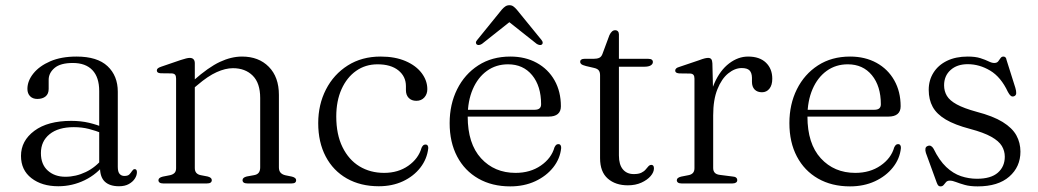

<svg xmlns="http://www.w3.org/2000/svg" viewBox="-20 -686 3880 718"><path d="M354 -59.5V-68.5L351 -72.5V-345.5Q351 -397 325.5 -423.8Q300 -450.5 252.5 -450.5Q206 -450.5 184 -431.8Q162 -413 162 -387.5V-353.5Q162 -335 150.5 -325.5Q139 -316 119.5 -316Q102.5 -316 92.5 -326.2Q82.5 -336.5 82.5 -353.5Q82.5 -383.5 104.8 -411.2Q127 -439 168 -456.8Q209 -474.5 266 -474.5Q344 -474.5 382.2 -438.5Q420.5 -402.5 420.5 -343V-62Q420.5 -43.5 427.2 -35.8Q434 -28 445 -28Q458.5 -28 464 -34Q469.5 -40 473.5 -46Q475.5 -49 477.8 -51.2Q480 -53.5 484 -53.5Q488 -53.5 490 -50.5Q492 -47.5 492 -42Q492 -30 484.2 -18Q476.5 -6 461.8 2.2Q447 10.5 425 10.5Q390.5 10.5 372.2 -6.5Q354 -23.5 354 -59.5ZM58.5 -103Q58.5 -159.5 108.5 -196.8Q158.5 -234 246.5 -234Q282.5 -234 313 -226.8Q343.5 -219.5 367.5 -209L362.5 -187.5Q338.5 -197 312.5 -203.8Q286.5 -210.5 256 -210.5Q198 -210.5 165.5 -184.2Q133 -158 133 -113.5Q133 -71 158.8 -48Q184.5 -25 224.5 -25Q264 -25 301 -42.8Q338 -60.5 365.5 -95L375 -77Q343.5 -35 296.8 -12.2Q250 10.5 198 10.5Q136.5 10.5 97.5 -19.8Q58.5 -50 58.5 -103Z M708.5 -449.5V-57.5Q708.5 -46 714.2 -39.5Q720 -33 730.5 -31L756.5 -26Q772 -22 772 -12.5Q772 0 754 0H590Q581.5 0 577 -3.2Q572.5 -6.5 572.5 -12Q572.5 -17 576.5 -20.2Q580.5 -23.5 588.5 -25.5L616.5 -31Q627 -33.5 632.8 -39.5Q638.5 -45.5 638.5 -57V-392Q638.5 -402 634.8 -406.5Q631 -411 622.5 -411.5L581 -412Q573 -412.5 569.8 -415.2Q566.5 -418 566.5 -422.5Q566.5 -427 570 -430.2Q573.5 -433.5 582.5 -436.5L655.5 -461.5Q668 -465.5 676 -467.5Q684 -469.5 689.5 -469.5Q699 -469.5 703.8 -464.2Q708.5 -459 708.5 -449.5ZM695.5 -349 679.5 -364.5 703.5 -385Q759.5 -434.5 802.2 -454.5Q845 -474.5 885 -474.5Q947.5 -474.5 985.2 -436.2Q1023 -398 1023 -331V-60Q1023 -47 1029.5 -40Q1036 -33 1047.5 -30.5L1072 -25.5Q1079.5 -23.5 1083.5 -20.2Q1087.5 -17 1087.5 -12Q1087.5 -6.5 1083.5 -3.2Q1079.5 0 1070.5 0H905.5Q887 0 887 -12.5Q887 -22 902.5 -26L930 -31Q942 -33 947.5 -40.2Q953 -47.5 953 -60V-319.5Q953 -375.5 925 -403.2Q897 -431 851 -431Q823 -431 790.2 -416.2Q757.5 -401.5 718.5 -368Z M1578 -352.5Q1578 -334 1566.8 -321.5Q1555.5 -309 1537 -309Q1519 -309 1508.5 -319.8Q1498 -330.5 1498 -349V-364Q1498 -400 1469.8 -422.8Q1441.5 -445.5 1392 -445.5Q1346.5 -445.5 1311.8 -421Q1277 -396.5 1257.2 -352.5Q1237.5 -308.5 1237.5 -250.5Q1237.5 -183 1260.8 -135.8Q1284 -88.5 1324.2 -64Q1364.5 -39.5 1416.5 -39.5Q1469 -39.5 1507 -66.2Q1545 -93 1556.5 -133.5Q1560 -140.5 1563.2 -143Q1566.5 -145.5 1571.5 -145.5Q1577 -145.5 1579.5 -141.2Q1582 -137 1581.5 -131.5Q1577 -91.5 1552 -59.2Q1527 -27 1487 -8.2Q1447 10.5 1396.5 10.5Q1328.5 10.5 1277.2 -18.5Q1226 -47.5 1198 -100.8Q1170 -154 1170 -225.5Q1170 -295 1199 -351.5Q1228 -408 1280.5 -441.2Q1333 -474.5 1403.5 -474.5Q1457.5 -474.5 1496.8 -457.5Q1536 -440.5 1557 -412.5Q1578 -384.5 1578 -352.5Z M2077.5 -288.5Q2077.5 -269.5 2066 -259.8Q2054.5 -250 2031.5 -250H1704V-275.5H1979.5Q2003.5 -275.5 2003.5 -296Q2003.5 -364 1970 -404.8Q1936.5 -445.5 1880 -445.5Q1835 -445.5 1801 -421Q1767 -396.5 1748 -352.5Q1729 -308.5 1729 -250.5Q1729 -148.5 1779 -94Q1829 -39.5 1908 -39.5Q1963 -39.5 2002.5 -66.8Q2042 -94 2053.5 -135Q2057 -142 2060.2 -144.5Q2063.5 -147 2068 -147Q2074 -147 2076.5 -142.5Q2079 -138 2078.5 -132Q2074.5 -92.5 2048.8 -60Q2023 -27.5 1981.5 -8.2Q1940 11 1888 11Q1820 11 1768.8 -18.2Q1717.5 -47.5 1689.5 -100.8Q1661.5 -154 1661.5 -225.5Q1661.5 -296 1689.5 -352.2Q1717.5 -408.5 1768.5 -441.5Q1819.5 -474.5 1888.5 -474.5Q1944.5 -474.5 1987.2 -451Q2030 -427.5 2053.8 -385.5Q2077.5 -343.5 2077.5 -288.5ZM1895.5 -611.5H1874L1987 -522Q1992.5 -518.5 1997.8 -517.8Q2003 -517 2006.5 -519.5Q2009.5 -522 2009.5 -526.5Q2009.5 -531 2005 -536.5L1912.5 -650Q1905.5 -658 1899.5 -662.2Q1893.5 -666.5 1885 -666.5Q1876.5 -666.5 1870 -662.2Q1863.5 -658 1856.5 -650L1764.5 -536.5Q1759.5 -531 1759.8 -526.5Q1760 -522 1763 -519.5Q1767 -517 1772 -517.8Q1777 -518.5 1782.5 -522Z M2201.5 -432 2171.5 -439Q2158 -442.5 2153.8 -446.2Q2149.5 -450 2149.5 -454.5Q2149.5 -460 2153.5 -463Q2157.5 -466 2165 -466H2198.5Q2213 -466 2221 -469.8Q2229 -473.5 2233 -484.5L2259 -554.5Q2263.5 -564 2268.8 -568.5Q2274 -573 2280.5 -573Q2287 -573 2290.8 -568.8Q2294.5 -564.5 2294.5 -557.5V-104.5Q2294.5 -70.5 2309.2 -52.8Q2324 -35 2350 -35Q2368 -35 2378.2 -40Q2388.5 -45 2394.2 -51.8Q2400 -58.5 2404.5 -63.8Q2409 -69 2415.5 -69.5Q2420.5 -69.5 2423 -66.2Q2425.5 -63 2425.5 -56.5Q2425.5 -42 2413 -27.5Q2400.5 -13 2378.5 -3Q2356.5 7 2328 7Q2281.5 7 2252.8 -18.2Q2224 -43.5 2224 -94.5V-404.5Q2224 -416 2219.2 -422.5Q2214.5 -429 2201.5 -432ZM2255.5 -436.5 2256 -466H2404.5Q2413 -466 2417.2 -463Q2421.5 -460 2421.5 -454Q2421.5 -446.5 2413.5 -441.5Q2405.5 -436.5 2389.5 -436.5Z M2630 -256.5Q2630 -326 2651.5 -374.8Q2673 -423.5 2706.8 -449Q2740.5 -474.5 2777.5 -474.5Q2820.5 -474.5 2844.2 -451.8Q2868 -429 2868 -391.5Q2868 -367.5 2857.2 -354.2Q2846.5 -341 2829.5 -341Q2812 -341 2802 -351.2Q2792 -361.5 2792 -380V-395.5Q2791.5 -414 2782.8 -422.8Q2774 -431.5 2753.5 -431.5Q2728 -431.5 2703.2 -411.5Q2678.5 -391.5 2662.8 -352.2Q2647 -313 2647 -254.5ZM2644 -449.5 2647 -328V-57.5Q2647 -46.5 2653 -40Q2659 -33.5 2672 -32L2719 -26Q2728 -25.5 2732.5 -22Q2737 -18.5 2737 -12Q2737 -6.5 2732.2 -3.2Q2727.5 0 2719 0H2528.5Q2520 0 2515.5 -3.2Q2511 -6.5 2511 -12Q2511 -17 2515 -20.2Q2519 -23.5 2527 -25.5L2555 -31Q2565.5 -33 2571.2 -39.2Q2577 -45.5 2577 -57V-392Q2577 -401.5 2573.2 -406Q2569.5 -410.5 2561 -411L2519.5 -411.5Q2511.5 -412.5 2508.2 -415Q2505 -417.5 2505 -422Q2505 -426.5 2508.5 -430Q2512 -433.5 2521 -436L2593.5 -460.5Q2608 -466 2615.8 -467.8Q2623.5 -469.5 2628 -469.5Q2636 -469.5 2639.8 -464.8Q2643.5 -460 2644 -449.5Z M3348 -288.5Q3348 -269.5 3336.5 -259.8Q3325 -250 3302 -250H2974.5V-275.5H3250Q3274 -275.5 3274 -296Q3274 -364 3240.5 -404.8Q3207 -445.5 3150.5 -445.5Q3105.5 -445.5 3071.5 -421Q3037.5 -396.5 3018.5 -352.5Q2999.5 -308.5 2999.5 -250.5Q2999.5 -148.5 3049.5 -94Q3099.5 -39.5 3178.5 -39.5Q3233.5 -39.5 3273 -66.8Q3312.5 -94 3324 -135Q3327.5 -142 3330.8 -144.5Q3334 -147 3338.5 -147Q3344.5 -147 3347 -142.5Q3349.5 -138 3349 -132Q3345 -92.5 3319.2 -60Q3293.5 -27.5 3252 -8.2Q3210.5 11 3158.5 11Q3090.5 11 3039.2 -18.2Q2988 -47.5 2960 -100.8Q2932 -154 2932 -225.5Q2932 -296 2960 -352.2Q2988 -408.5 3039 -441.5Q3090 -474.5 3159 -474.5Q3215 -474.5 3257.8 -451Q3300.5 -427.5 3324.2 -385.5Q3348 -343.5 3348 -288.5Z M3599 -446Q3559 -446 3534.8 -424.2Q3510.5 -402.5 3510.5 -367Q3510.5 -345 3521 -327.5Q3531.5 -310 3558 -295.5Q3584.5 -281 3632 -268Q3693.5 -252 3729.5 -229.8Q3765.5 -207.5 3780.8 -179.8Q3796 -152 3796 -119Q3796 -62 3754.2 -25.5Q3712.5 11 3636 11Q3607.5 11 3588 5.5Q3568.5 0 3555.2 -5.2Q3542 -10.5 3532 -10.5Q3522.5 -10.5 3517.8 -5Q3513 0.5 3508.8 5.8Q3504.5 11 3497 11Q3492 11 3489 8Q3486 5 3483 -3L3442.5 -114Q3439.5 -123.5 3440.8 -130.5Q3442 -137.5 3449 -140Q3456 -143 3461.5 -140Q3467 -137 3471 -130Q3492.5 -86 3518.5 -61.5Q3544.5 -37 3573.8 -27.2Q3603 -17.5 3633.5 -17.5Q3685.5 -17.5 3711.5 -40.2Q3737.5 -63 3737.5 -100Q3737.5 -121.5 3726.5 -140Q3715.5 -158.5 3687 -174.5Q3658.5 -190.5 3607.5 -204Q3550.5 -219 3516.8 -239Q3483 -259 3468 -286.2Q3453 -313.5 3453 -350Q3453 -386 3470.8 -414.2Q3488.5 -442.5 3521.2 -458.5Q3554 -474.5 3599 -474.5Q3627.5 -474.5 3646.2 -468.5Q3665 -462.5 3677 -456.5Q3689 -450.5 3698 -450.5Q3708 -450.5 3712.8 -456.5Q3717.5 -462.5 3721.5 -468.5Q3725.5 -474.5 3732.5 -474.5Q3736.5 -474.5 3739.8 -471.8Q3743 -469 3744 -462L3777 -357.5Q3780.5 -346 3780.2 -337.5Q3780 -329 3772 -326Q3765 -323.5 3759.8 -327.8Q3754.5 -332 3749 -342.5Q3723 -398 3682.8 -422Q3642.5 -446 3599 -446Z"/></svg>

Font: Fraunces Light
Style: Regular
Weight: 300
Version: Version 1.000;[b76b70a41]